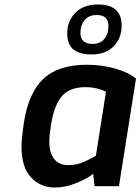

<svg xmlns="http://www.w3.org/2000/svg" viewBox="-20 -831 627 857"><path d="M76 -177Q76 -209 87 -286Q108 -418 174.5 -480Q241 -542 368 -542Q432 -542 492 -525.5Q552 -509 587 -480L511 0H402L396 -55Q370 -34 320.5 -14Q271 6 226 6Q160 6 118 -39.5Q76 -85 76 -177ZM408 -136 453 -421Q440 -429 415 -435.5Q390 -442 362 -442Q291 -442 256.5 -402Q222 -362 208 -276Q200 -225 200 -199Q200 -150 221.5 -122Q243 -94 284 -94Q318 -94 346 -105Q374 -116 408 -136ZM280 -683Q280 -737 316.5 -774Q353 -811 417 -811Q523 -811 523 -717Q523 -661 487.5 -624.5Q452 -588 388 -588Q336 -588 308 -610Q280 -632 280 -683ZM464 -714Q464 -764 412 -764Q376 -764 357.5 -741Q339 -718 339 -685Q339 -635 393 -635Q428 -635 446 -657.5Q464 -680 464 -714Z"/></svg>

Font: Exo SemiBold
Style: Italic
Weight: 600
Italic angle: -9°
Designer: Natanael Gama
Foundry: Natanael Gama
Version: Version 1.500; ttfautohint (v1.6)